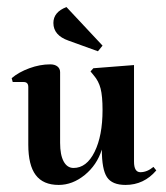

<svg xmlns="http://www.w3.org/2000/svg" viewBox="-20 -514 469 543"><path d="M146 9Q102 9 81 -19Q60 -47 60 -105V-268Q60 -282 47 -282H16L13 -293Q33 -310 63 -321Q93 -332 122 -332Q135 -332 142.5 -326Q150 -320 150 -310V-110Q150 -76 160 -57.5Q170 -39 188 -39Q225 -39 247.5 -84.5Q270 -130 270 -203Q270 -242 264.5 -263.5Q259 -285 245 -301L236 -312L244 -321L359 -330V-57Q359 -27 377 -27Q396 -27 414 -42L422 -32Q387 9 335 9Q297 9 282.5 -13Q268 -35 268 -91Q254 -47 219.5 -19Q185 9 146 9ZM257 -369 174 -399Q131 -414 131 -449Q131 -480 168 -494L270 -385Z"/></svg>

Font: Katibeh
Style: Regular
Weight: 400
Designer: Arabic design by Kourosh Beigpour, Latin design by Eduardo Tunni, engineering by Lasse Fister
Version: Version 1.0010g